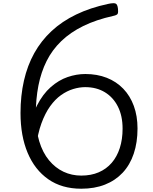

<svg xmlns="http://www.w3.org/2000/svg" viewBox="-20 -1131 932 1170"><path d="M475 19Q357 19 274.5 -38.5Q192 -96 148.5 -199.5Q105 -303 105 -442Q105 -548 126 -640Q147 -732 189 -807.5Q231 -883 294.5 -942Q358 -1001 444 -1042.5Q530 -1084 638 -1107Q670 -1114 683 -1110Q696 -1106 699 -1077Q701 -1057 697.5 -1048Q694 -1039 670 -1034Q566 -1011 487.5 -972.5Q409 -934 353.5 -880.5Q298 -827 264 -759Q230 -691 214 -609Q198 -527 198 -431Q198 -340 219 -270.5Q240 -201 278.5 -154.5Q317 -108 367 -84.5Q417 -61 475 -61Q535 -61 581.5 -81Q628 -101 660.5 -138.5Q693 -176 710 -229Q727 -282 727 -347Q727 -425 698.5 -481.5Q670 -538 619 -569Q568 -600 499 -600Q464 -600 426 -588.5Q388 -577 352 -551.5Q316 -526 285.5 -483.5Q255 -441 232.5 -379.5Q210 -318 200 -235L151 -313Q169 -417 205 -487.5Q241 -558 289.5 -600.5Q338 -643 392 -661.5Q446 -680 500 -680Q572 -680 630.5 -657Q689 -634 731 -590.5Q773 -547 795.5 -485.5Q818 -424 818 -348Q818 -263 795 -194.5Q772 -126 727.5 -78.5Q683 -31 619.5 -6Q556 19 475 19Z"/></svg>

Font: Playwrite FR Moderne
Style: Regular
Weight: 400
Designer: Veronika Burian, José Scaglione
Foundry: TypeTogether
Version: Version 1.002